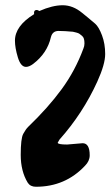

<svg xmlns="http://www.w3.org/2000/svg" viewBox="-20 -773 421 732"><path d="M295 -227Q322 -227 322 -181Q322 -159 304 -141Q229 -61 117 -61Q96 -61 86 -76Q59 -120 59 -182.5Q59 -245 68.5 -262.5Q78 -280 87 -289Q164 -363 215.5 -433.5Q267 -504 298 -588Q302 -597 302 -607.5Q302 -618 300 -625Q298 -632 292.5 -636.5Q287 -641 283 -644Q279 -647 270.5 -649Q262 -651 258 -652Q226 -655 203 -655Q180 -655 174 -631Q160 -570 106 -529Q91 -518 79 -518Q59 -518 48 -554.5Q37 -591 37 -618Q37 -674 110 -719Q108 -735 120 -735Q124 -735 130 -731Q180 -753 219 -753Q258 -753 293 -724Q300 -718 314.5 -706.5Q329 -695 343 -682.5Q357 -670 369 -638Q381 -606 381 -567Q381 -528 351 -462Q296 -341 207 -241Q200 -230 200 -229Q200 -222 236 -222Z"/></svg>

Font: Zhi Mang Xing
Style: Regular
Weight: 400
Designer: ZhongQi
Foundry: ZhongQi
Version: Version 2.001